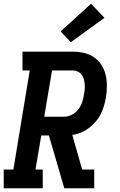

<svg xmlns="http://www.w3.org/2000/svg" viewBox="-24 -1013 644 1033"><path d="M-4 0V-101H48L136 -634H97V-735H367Q398 -735 427.5 -728.5Q457 -722 481 -705.5Q505 -689 521 -664.5Q537 -640 544 -611.5Q551 -583 551 -552Q551 -521 546 -490Q542 -467 535.5 -444Q529 -421 518 -399Q507 -377 490.5 -358Q474 -339 454 -324Q434 -309 411 -299.5Q388 -290 365 -287L418 -101H483V0H322L239 -284H198L167 -101H206V0ZM214 -385H320Q342 -385 362.5 -395.5Q383 -406 397 -424Q411 -442 418 -463.5Q425 -485 428 -506Q431 -520 432 -534.5Q433 -549 431.5 -562.5Q430 -576 426.5 -589Q423 -602 414.5 -612.5Q406 -623 393.5 -628.5Q381 -634 367 -634H256ZM357 -786 302 -844 466 -993 538 -917Z"/></svg>

Font: Iosevka Slab Extended
Style: Bold Italic
Weight: 700
Width: 7
Italic angle: -9°
Monospace: yes
Designer: Belleve Invis
Foundry: Belleve Invis
Version: Version 11.1.0; ttfautohint (v1.8.3)